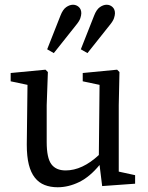

<svg xmlns="http://www.w3.org/2000/svg" viewBox="-20 -775 624 810"><path d="M550 -36V0L411 10L400 -79Q359 -29 314 -7Q269 15 223 15Q193 15 168.5 5.5Q144 -4 127 -25.5Q110 -47 101.5 -81Q93 -115 93 -165L96 -417L25 -432V-467L172 -481L182 -471L177 -331V-176Q177 -109 196.5 -82.5Q216 -56 257 -56Q327 -56 397 -121L400 -417L329 -432V-467L474 -481L484 -471L481 -331V-51ZM235 -709Q245 -735 259.5 -745Q274 -755 288 -755Q302 -755 312.5 -745.5Q323 -736 323 -719Q323 -711 319 -698.5Q315 -686 300 -668L207 -551L179 -567ZM377 -709Q387 -735 401.5 -745Q416 -755 430 -755Q444 -755 454.5 -745.5Q465 -736 465 -719Q465 -711 461 -698.5Q457 -686 442 -668L349 -551L321 -567Z"/></svg>

Font: SourceSerifPro
Style: Book
Weight: 400
Designer: Frank Grießhammer
Foundry: Adobe Systems Incorporated
Version: Version 1.014;PS Version 1.0;hotconv 1.0.73;makeotf.lib2.5.5